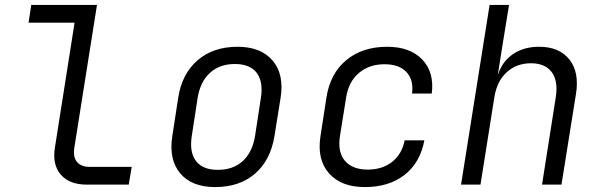

<svg xmlns="http://www.w3.org/2000/svg" viewBox="-20 -750 2440 780"><path d="M333 0Q262 0 227 -40.5Q192 -81 203 -150L283 -658H96L107 -730H374L282 -150Q276 -113 292.5 -92.5Q309 -72 345 -72H515L503 0Z M854 10Q759 10 712 -46Q665 -102 680 -197L704 -353Q719 -450 782.5 -505Q846 -560 945 -560Q1040 -560 1087.5 -504Q1135 -448 1120 -353L1095 -197Q1079 -99 1016 -44.5Q953 10 854 10ZM865 -60Q927 -60 966 -95.5Q1005 -131 1016 -197L1040 -353Q1050 -419 1022.5 -454.5Q995 -490 934 -490Q873 -490 833.5 -454.5Q794 -419 783 -353L759 -197Q749 -131 776.5 -95.5Q804 -60 865 -60Z M1462 10Q1366 10 1316.5 -46Q1267 -102 1282 -197L1306 -353Q1321 -451 1386.5 -505.5Q1452 -560 1553 -560Q1646 -560 1695.5 -508Q1745 -456 1734 -370H1654Q1661 -426 1631 -457.5Q1601 -489 1542 -489Q1480 -489 1438 -453.5Q1396 -418 1386 -353L1361 -197Q1351 -132 1381.5 -96.5Q1412 -61 1474 -61Q1533 -61 1573 -92.5Q1613 -124 1624 -180H1704Q1687 -89 1623.5 -39.5Q1560 10 1462 10Z M1853 0 1969 -730H2048L2020 -558L2003 -449H2004Q2021 -501 2064.5 -530.5Q2108 -560 2170 -560Q2252 -560 2293 -508.5Q2334 -457 2320 -369L2261 0H2182L2238 -356Q2248 -422 2221 -457.5Q2194 -493 2137 -493Q2078 -493 2038 -456Q1998 -419 1988 -353L1932 0Z"/></svg>

Font: JetBrains Mono NL Light
Style: Italic
Weight: 300
Italic angle: -9°
Designer: Philipp Nurullin, Konstantin Bulenkov
Foundry: JetBrains
Version: Version 2.304; ttfautohint (v1.8.4.7-5d5b)